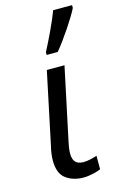

<svg xmlns="http://www.w3.org/2000/svg" viewBox="-124 -860 583 924"><g transform="rotate(-15 167.0 -398.0)"><path d="M174 10C203 10 243 0 260 -8V-75C233 -67 214 -62 191 -62C152 -62 140 -86 140 -118C140 -137 144 -160 148 -177L224 -536H136L61 -180C54 -152 51 -127 51 -107C51 -64 63 -33 87 -16C110 1 139 10 174 10ZM209 -606C252 -657 317 -755 334 -792V-806H240C221 -754 179 -667 154 -620V-606Z"/></g></svg>

Font: BC Sans
Style: Italic
Weight: 400
Italic angle: -12°
Designer: Monotype Design Team
Designer: Province of B.C.
Foundry: Monotype Imaging Inc.
Version: Version 2.000;GOOG;noto-source:20170915:90ef993387c0